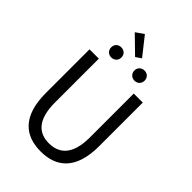

<svg xmlns="http://www.w3.org/2000/svg" viewBox="-310 -1205 1341 1341"><g transform="rotate(45 360.5 -534.5)"><path d="M361 13C510 13 624 -67 624 -302V-733H535V-300C535 -124 458 -68 361 -68C265 -68 190 -124 190 -300V-733H98V-302C98 -67 211 13 361 13ZM245 -800C275 -800 296 -821 296 -850C296 -880 275 -900 245 -900C216 -900 195 -880 195 -850C195 -821 216 -800 245 -800ZM361 -920 402 -948 296 -1082 237 -1041ZM475 -800C504 -800 525 -821 525 -850C525 -880 504 -900 475 -900C446 -900 424 -880 424 -850C424 -821 446 -800 475 -800Z"/></g></svg>

Font: Noto Sans KR
Style: Regular
Weight: 400
Designer: Ryoko NISHIZUKA 西塚涼子 (kana, bopomofo & ideographs); Paul D. Hunt (Latin, Greek & Cyrillic); Sandoll Communications 산돌커뮤니
Foundry: Adobe
Version: Version 2.004;hotconv 1.0.118;makeotfexe 2.5.65603